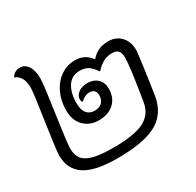

<svg xmlns="http://www.w3.org/2000/svg" viewBox="-131 -729 907 887"><g transform="rotate(-30 322.0 -285.5)"><path d="M581 -379Q581 -369 567 -268Q562 -236 551 -159Q538 -70 469.5 -30.5Q401 9 258 9Q137 9 83 -27.5Q29 -64 29 -135Q29 -156 38 -219.5Q47 -283 50 -304Q72 -448 72 -475Q72 -537 29 -554Q36 -566 47.5 -573Q59 -580 73 -580Q100 -580 116 -556Q132 -532 132 -490Q132 -469 124.5 -414.5Q117 -360 109 -303Q89 -163 89 -140Q89 -105 105 -84Q121 -63 159.5 -53Q198 -43 266 -43Q376 -43 428 -69Q480 -95 490 -155Q519 -330 519 -377Q519 -404 508 -414.5Q497 -425 475 -425Q428 -425 389 -381H385Q369 -405 351.5 -417Q334 -429 307 -429Q263 -429 241 -395Q219 -361 219 -306Q219 -270 234 -252Q249 -234 275 -234Q301 -234 315 -248.5Q329 -263 329 -286Q329 -302 320.5 -311Q312 -320 295 -320Q270 -320 248 -298Q241 -303 241 -313Q241 -334 260 -348Q279 -362 309 -362Q341 -362 361.5 -343Q382 -324 382 -291Q382 -242 351.5 -214Q321 -186 269 -186Q223 -186 192 -216.5Q161 -247 161 -302Q161 -351 180 -392Q199 -433 233.5 -457.5Q268 -482 313 -482Q364 -482 395 -439Q413 -460 435 -470.5Q457 -481 490 -481Q529 -481 555 -454Q581 -427 581 -379Z"/></g></svg>

Font: Krub
Style: Italic
Weight: 400
Italic angle: -8°
Designer: Ekaluck Peanpanawate
Foundry: Cadson Demak Co.,Ltd.
Version: Version 1.000; ttfautohint (v1.6)